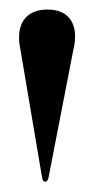

<svg xmlns="http://www.w3.org/2000/svg" viewBox="-20 -814 192 392"><path d="M72.5 -443Q67.5 -443 66 -451L22 -711Q13.5 -750.5 28.2 -772.5Q43 -794.5 77 -794.5Q111 -794.5 125 -772.2Q139 -750 129.5 -711L79 -451Q77 -443 72.5 -443Z"/></svg>

Font: Fraunces 144pt S000 SemiBold
Style: Regular
Weight: 600
Version: Version 1.000; ttfautohint (v1.8.3)